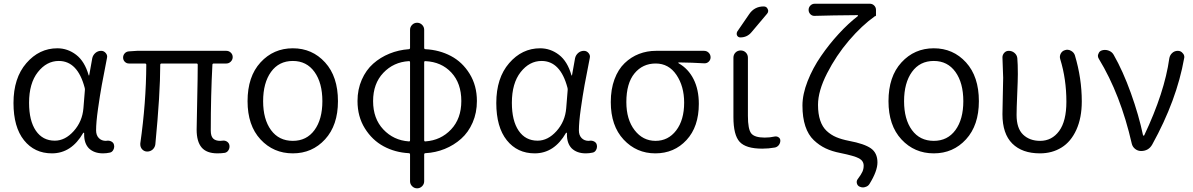

<svg xmlns="http://www.w3.org/2000/svg" viewBox="-20 -814 6433 1035"><path d="M259.8 12.7Q166 12.7 109.4 -58.1Q52.7 -128.9 52.7 -258.8Q52.7 -393.6 122.1 -473.6Q191.4 -553.7 289.1 -553.7Q344.7 -553.7 390.6 -518.6Q436.5 -483.4 458 -408.2Q458 -407.2 459.5 -407.2Q460.9 -407.2 460.9 -408.2L477.5 -501Q481.4 -517.6 494.6 -528.8Q507.8 -540 525.4 -540Q540 -540 550.3 -527.8Q560.5 -515.6 556.6 -501Q539.1 -412.1 528.8 -356Q518.6 -299.8 508.3 -227.1Q498 -154.3 498 -111.3Q498 -85 512.7 -69.8Q527.3 -54.7 550.8 -54.7Q554.7 -54.7 558.6 -55.7Q571.3 -56.6 582 -50.3Q592.8 -43.9 594.7 -32.2Q595.7 -28.3 595.7 -24.4Q595.7 -14.6 590.8 -5.9Q584 6.8 571.3 8.8Q553.7 12.7 535.2 12.7Q487.3 12.7 459 -14.6Q433.6 -41 433.6 -88.9Q433.6 -92.8 433.6 -96.7Q433.6 -98.6 431.6 -98.6Q429.7 -98.6 428.7 -97.7Q365.2 12.7 259.8 12.7ZM275.4 -55.7Q331.1 -55.7 377.4 -107.4Q423.8 -159.2 429.7 -230.5L437.5 -327.1Q438.5 -334 436.5 -340.8Q398.4 -485.4 296.9 -485.4Q231.4 -485.4 184.1 -425.3Q136.7 -365.2 136.7 -259.8Q136.7 -163.1 173.3 -109.4Q210 -55.7 275.4 -55.7Z M1152.3 12.7Q1093.8 12.7 1066.9 -19Q1040 -50.8 1040 -115.2Q1040 -142.6 1043 -272Q1045.9 -401.4 1045.9 -464.8Q1045.9 -471.7 1039.1 -471.7H851.6Q843.8 -471.7 843.8 -464.8Q843.8 -308.6 817.4 -36.1Q815.4 -19.5 802.7 -7.8Q790 2.9 774.4 2.9Q773.4 2.9 771.5 2.9Q754.9 2 744.1 -11.7Q736.3 -22.5 736.3 -35.2Q736.3 -38.1 736.3 -41Q767.6 -259.8 768.6 -464.8Q768.6 -471.7 760.7 -471.7H674.8Q662.1 -471.7 652.8 -481Q643.6 -490.2 643.6 -503.9Q643.6 -516.6 652.3 -526.4Q661.1 -536.1 674.8 -537.1L718.8 -540H1200.2Q1213.9 -540 1224.1 -530.3Q1234.4 -520.5 1234.4 -506.3Q1234.4 -492.2 1224.1 -481.9Q1213.9 -471.7 1200.2 -471.7H1132.8Q1125 -471.7 1125 -464.8Q1116.2 -301.8 1116.2 -109.4Q1116.2 -80.1 1128.9 -67.4Q1141.6 -54.7 1167 -54.7Q1172.9 -54.7 1179.7 -55.7Q1193.4 -57.6 1204.1 -50.3Q1214.8 -43 1216.8 -30.3Q1218.8 -16.6 1211.9 -4.9Q1205.1 6.8 1192.4 9.8Q1173.8 12.7 1152.3 12.7Z M1558.6 12.7Q1454.1 12.7 1384.3 -62.5Q1314.5 -137.7 1314.5 -268.6Q1314.5 -401.4 1384.3 -477.5Q1454.1 -553.7 1558.6 -553.7Q1663.1 -553.7 1732.4 -477.5Q1801.8 -401.4 1801.8 -268.6Q1801.8 -138.7 1732.4 -63Q1663.1 12.7 1558.6 12.7ZM1558.6 -54.7Q1632.8 -54.7 1675.3 -112.8Q1717.8 -170.9 1717.8 -268.6Q1717.8 -367.2 1675.3 -426.3Q1632.8 -485.4 1558.6 -485.4Q1483.4 -485.4 1440.9 -426.3Q1398.4 -367.2 1398.4 -268.6Q1398.4 -170.9 1440.9 -112.8Q1483.4 -54.7 1558.6 -54.7Z M2273.4 -484.4Q2266.6 -485.4 2266.6 -477.5V-58.6Q2266.6 -50.8 2273.4 -51.8Q2356.4 -57.6 2411.6 -116.2Q2466.8 -174.8 2466.8 -269.5Q2466.8 -365.2 2413.1 -422.9Q2359.4 -480.5 2273.4 -484.4ZM2183.6 -51.8Q2190.4 -50.8 2190.4 -58.6V-477.5Q2190.4 -485.4 2183.6 -484.4Q2101.6 -479.5 2046.4 -421.4Q1991.2 -363.3 1991.2 -269Q1991.2 -174.8 2046.4 -116.2Q2101.6 -57.6 2183.6 -51.8ZM2266.6 -653.3V-556.6Q2266.6 -548.8 2273.4 -548.8Q2348.6 -544.9 2410.6 -512.2Q2472.7 -479.5 2511.7 -416Q2550.8 -352.5 2550.8 -269.5Q2550.8 -206.1 2527.8 -153.3Q2504.9 -100.6 2465.8 -65.9Q2426.8 -31.2 2377.4 -11.2Q2328.1 8.8 2273.4 11.7Q2266.6 11.7 2266.6 19.5V163.1Q2266.6 178.7 2255.4 189.9Q2244.1 201.2 2228.5 201.2Q2212.9 201.2 2201.7 189.9Q2190.4 178.7 2190.4 163.1V19.5Q2190.4 11.7 2183.6 11.7Q2109.4 7.8 2047.9 -25.4Q1986.3 -58.6 1946.8 -122.1Q1907.2 -185.5 1907.2 -269.5Q1907.2 -332 1930.2 -384.3Q1953.1 -436.5 1991.7 -470.7Q2030.3 -504.9 2079.6 -524.9Q2128.9 -544.9 2183.6 -548.8Q2190.4 -548.8 2190.4 -556.6V-653.3Q2190.4 -668.9 2201.7 -680.2Q2212.9 -691.4 2228.5 -691.4Q2244.1 -691.4 2255.4 -680.2Q2266.6 -668.9 2266.6 -653.3Z M2862.3 12.7Q2768.6 12.7 2711.9 -58.1Q2655.3 -128.9 2655.3 -258.8Q2655.3 -393.6 2724.6 -473.6Q2793.9 -553.7 2891.6 -553.7Q2947.3 -553.7 2993.2 -518.6Q3039.1 -483.4 3060.5 -408.2Q3060.5 -407.2 3062 -407.2Q3063.5 -407.2 3063.5 -408.2L3080.1 -501Q3084 -517.6 3097.2 -528.8Q3110.4 -540 3127.9 -540Q3142.6 -540 3152.8 -527.8Q3163.1 -515.6 3159.2 -501Q3141.6 -412.1 3131.3 -356Q3121.1 -299.8 3110.8 -227.1Q3100.6 -154.3 3100.6 -111.3Q3100.6 -85 3115.2 -69.8Q3129.9 -54.7 3153.3 -54.7Q3157.2 -54.7 3161.1 -55.7Q3173.8 -56.6 3184.6 -50.3Q3195.3 -43.9 3197.3 -32.2Q3198.2 -28.3 3198.2 -24.4Q3198.2 -14.6 3193.4 -5.9Q3186.5 6.8 3173.8 8.8Q3156.2 12.7 3137.7 12.7Q3089.8 12.7 3061.5 -14.6Q3036.1 -41 3036.1 -88.9Q3036.1 -92.8 3036.1 -96.7Q3036.1 -98.6 3034.2 -98.6Q3032.2 -98.6 3031.2 -97.7Q2967.8 12.7 2862.3 12.7ZM2877.9 -55.7Q2933.6 -55.7 2980 -107.4Q3026.4 -159.2 3032.2 -230.5L3040 -327.1Q3041 -334 3039.1 -340.8Q3001 -485.4 2899.4 -485.4Q2834 -485.4 2786.6 -425.3Q2739.3 -365.2 2739.3 -259.8Q2739.3 -163.1 2775.9 -109.4Q2812.5 -55.7 2877.9 -55.7Z M3272.5 -263.7Q3272.5 -333 3292.5 -386.7Q3312.5 -440.4 3347.2 -473.6Q3381.8 -506.8 3424.8 -523.4Q3467.8 -540 3516.6 -540H3775.4Q3790 -540 3800.3 -529.8Q3810.5 -519.5 3810.5 -504.9Q3810.5 -491.2 3800.3 -481.4Q3790 -471.7 3775.4 -472.7Q3713.9 -476.6 3638.7 -477.5Q3636.7 -477.5 3636.7 -475.6Q3636.7 -473.6 3638.7 -472.7Q3690.4 -443.4 3718.8 -387.2Q3747.1 -331.1 3747.1 -253.9Q3747.1 -130.9 3680.7 -59.1Q3614.3 12.7 3512.7 12.7Q3411.1 12.7 3341.8 -61.5Q3272.5 -135.7 3272.5 -263.7ZM3513.7 -54.7Q3582 -54.7 3625 -110.8Q3668 -167 3668 -260.7Q3668 -348.6 3626.5 -410.2Q3585 -471.7 3514.6 -471.7Q3444.3 -471.7 3400.4 -418.5Q3356.4 -365.2 3356.4 -263.7Q3356.4 -169.9 3400.9 -112.3Q3445.3 -54.7 3513.7 -54.7Z M4011.7 -189.5Q4011.7 -117.2 4029.8 -94.7Q4047.9 -72.3 4102.5 -72.3Q4130.9 -72.3 4156.2 -78.1Q4168 -80.1 4177.2 -73.7Q4186.5 -67.4 4186.5 -55.7Q4186.5 -48.8 4184.1 -42.5Q4181.6 -36.1 4177.7 -31.2Q4173.8 -26.4 4168 -22.9Q4162.1 -19.5 4156.2 -18.6Q4123 -12.7 4088.9 -12.7Q4001 -12.7 3967.3 -49.3Q3933.6 -85.9 3933.6 -182.6V-502.9Q3933.6 -519.5 3944.8 -530.8Q3956.1 -542 3972.7 -542Q3989.3 -542 4000.5 -530.8Q4011.7 -519.5 4011.7 -502.9ZM4017.6 -736.3Q4045.9 -779.3 4096.7 -779.3Q4112.3 -779.3 4118.2 -765.6Q4121.1 -759.8 4121.1 -754.9Q4121.1 -747.1 4115.2 -740.2L4031.2 -640.6Q4007.8 -612.3 3970.7 -612.3Q3959 -612.3 3953.1 -623Q3951.2 -627.9 3951.2 -631.8Q3951.2 -637.7 3954.1 -643.6Z M4667 177.7Q4659.2 190.4 4643.6 194.3Q4637.7 196.3 4631.8 196.3Q4623 196.3 4614.3 192.4Q4602.5 187.5 4599.1 174.3Q4595.7 161.1 4604.5 150.4Q4622.1 127 4628.9 111.8Q4635.7 96.7 4635.7 79.1Q4635.7 53.7 4611.3 40Q4586.9 26.4 4509.8 10.7Q4464.8 2 4430.7 -14.2Q4396.5 -30.3 4366.7 -58.6Q4336.9 -86.9 4321.3 -133.8Q4305.7 -180.7 4305.7 -245.1Q4305.7 -305.7 4333.5 -376.5Q4361.3 -447.3 4405.8 -511.7Q4450.2 -576.2 4501.5 -631.8Q4552.7 -687.5 4604.5 -727.5Q4605.5 -728.5 4605 -730.5Q4604.5 -732.4 4602.5 -732.4Q4463.9 -731.4 4372.1 -728.5Q4358.4 -727.5 4348.6 -737.3Q4338.9 -747.1 4338.9 -760.7Q4338.9 -774.4 4348.6 -784.2Q4358.4 -793.9 4372.1 -793.9H4668.9Q4682.6 -793.9 4692.4 -784.2Q4702.1 -774.4 4702.1 -760.7V-731.4Q4702.1 -726.6 4697.3 -726.6Q4697.3 -726.6 4696.3 -726.6Q4626 -676.8 4556.6 -595.7Q4487.3 -514.6 4438.5 -418.9Q4389.6 -323.2 4389.6 -249Q4389.6 -200.2 4401.4 -165Q4413.1 -129.9 4436 -108.4Q4459 -86.9 4487.8 -74.7Q4516.6 -62.5 4556.6 -54.7Q4639.6 -39.1 4674.8 -14.2Q4710 10.7 4710 61.5Q4710 108.4 4667 177.7Z M5013.7 12.7Q4909.2 12.7 4839.4 -62.5Q4769.5 -137.7 4769.5 -268.6Q4769.5 -401.4 4839.4 -477.5Q4909.2 -553.7 5013.7 -553.7Q5118.2 -553.7 5187.5 -477.5Q5256.8 -401.4 5256.8 -268.6Q5256.8 -138.7 5187.5 -63Q5118.2 12.7 5013.7 12.7ZM5013.7 -54.7Q5087.9 -54.7 5130.4 -112.8Q5172.9 -170.9 5172.9 -268.6Q5172.9 -367.2 5130.4 -426.3Q5087.9 -485.4 5013.7 -485.4Q4938.5 -485.4 4896 -426.3Q4853.5 -367.2 4853.5 -268.6Q4853.5 -170.9 4896 -112.8Q4938.5 -54.7 5013.7 -54.7Z M5585.9 12.7Q5490.2 12.7 5437 -40Q5383.8 -92.8 5383.8 -198.2Q5383.8 -231.4 5385.7 -296.9Q5387.7 -362.3 5387.7 -394.5L5383.8 -504.9Q5383.8 -517.6 5392.6 -528.3Q5402.3 -540 5418 -540Q5435.5 -540 5448.7 -528.8Q5461.9 -517.6 5463.9 -501Q5466.8 -469.7 5466.8 -415Q5466.8 -383.8 5463.4 -305.7Q5460 -227.5 5460 -194.3Q5460 -122.1 5495.1 -88.4Q5530.3 -54.7 5586.9 -54.7Q5650.4 -54.7 5689.5 -107.9Q5728.5 -161.1 5728.5 -265.6Q5728.5 -387.7 5695.3 -495.1Q5690.4 -510.7 5698.2 -525.4Q5706.1 -540 5721.7 -543.9Q5727.5 -545.9 5733.4 -545.9Q5744.1 -545.9 5753.9 -540Q5769.5 -531.2 5774.4 -515.6Q5811.5 -391.6 5811.5 -267.6Q5811.5 -178.7 5782.2 -114.3Q5752.9 -49.8 5702.1 -18.6Q5651.4 12.7 5585.9 12.7Z M6191.4 -35.2Q6171.9 0 6130.9 0Q6113.3 0 6099.1 -11.2Q6085 -22.5 6081.1 -39.1Q6020.5 -304.7 5903.3 -497.1Q5898.4 -504.9 5898.4 -512.7Q5898.4 -518.6 5901.4 -524.4Q5906.2 -539.1 5921.9 -543Q5928.7 -544.9 5936.5 -544.9Q5947.3 -544.9 5957 -541Q5974.6 -534.2 5983.4 -518.6Q6033.2 -431.6 6076.2 -312Q6119.1 -192.4 6141.6 -85Q6141.6 -83 6144.5 -83Q6147.5 -83 6148.4 -85Q6257.8 -316.4 6283.2 -499Q6286.1 -516.6 6298.8 -528.3Q6311.5 -540 6329.1 -540Q6345.7 -540 6355.5 -527.3Q6364.3 -518.6 6364.3 -505.9Q6364.3 -502.9 6363.3 -500Q6323.2 -273.4 6191.4 -35.2Z"/></svg>

Font: Gen Jyuu Gothic Normal
Style: Regular
Weight: 300
Designer: [Source Han Sans]
Ryoko NISHIZUKA  (kana & ideographs); Paul D. Hunt (Latin, Greek & Cyrillic); Wenlong ZHANG  (bopomofo
Version: Version 1.002.20150607